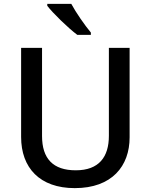

<svg xmlns="http://www.w3.org/2000/svg" viewBox="-20 -961 778 991"><path d="M348 -941H224V-931C252 -894 331 -817 379 -781H449V-793C418 -830 372 -896 348 -941ZM649 -252V-714H542V-260C542 -151 491 -82 371 -82C254 -82 197 -142 197 -259V-714H89V-254C89 -95 185 10 366 10C558 10 649 -104 649 -252Z"/></svg>

Font: Noto Sans Hanifi Rohingya Medium
Style: Regular
Weight: 500
Designer: Monotype Design Team and DaltonMaag
Foundry: Google LLC
Version: Version 2.102